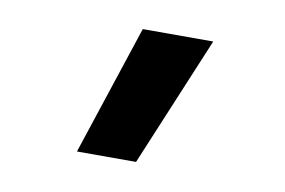

<svg xmlns="http://www.w3.org/2000/svg" viewBox="-46 -242 693 467"><g transform="rotate(10 300.0 -8.5)"><path d="M167 152 273 -169H447L313 152Z"/></g></svg>

Font: Iosevka Slab Heavy Extended
Style: Regular
Weight: 900
Width: 7
Monospace: yes
Designer: Belleve Invis
Foundry: Belleve Invis
Version: Version 11.1.0; ttfautohint (v1.8.3)